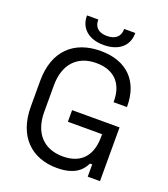

<svg xmlns="http://www.w3.org/2000/svg" viewBox="-159 -993 978 1118"><g transform="rotate(20 330.0 -433.5)"><path d="M324 14C432 14 476 -31 497 -76H511V0H587V-333H293V-261H505V-244C505 -133 451 -61 334 -61C214 -61 144 -138 144 -268V-432C144 -562 214 -639 333 -639C452 -639 504 -565 504 -466V-459H587V-464C587 -616 498 -714 333 -714C167 -714 60 -615 60 -430V-270C60 -85 168 14 324 14ZM186 -878C186 -803 241 -752 335 -752C430 -752 485 -803 485 -878V-881H416V-878C416 -836 390 -808 335 -808C281 -808 256 -836 256 -878V-881H186Z"/></g></svg>

Font: Meta Space
Style: Regular
Weight: 400
Designer: Meta Pool / Florian Karsten
Foundry: Meta Pool / Florian Karsten
Version: Version 2.000;Glyphs 3.1.1 (3137)